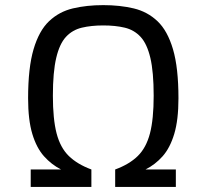

<svg xmlns="http://www.w3.org/2000/svg" viewBox="-20 -737 814 757"><path d="M101.1 0V-68.8H220.7Q183.1 -87.9 153.6 -120.8Q124 -153.8 107.4 -209Q90.8 -264.2 90.8 -349.6Q90.8 -469.7 112.3 -542.7Q133.8 -615.7 173.3 -653.3Q212.9 -690.9 267.3 -703.9Q321.8 -716.8 387.2 -716.8Q452.6 -716.8 507.1 -703.9Q561.5 -690.9 601.1 -653.3Q640.6 -615.7 662.1 -542.7Q683.6 -469.7 683.6 -349.6Q683.6 -264.2 667 -209Q650.4 -153.8 621.1 -120.8Q591.8 -87.9 553.7 -68.8H673.3V0H434.1V-68.8Q490.2 -89.4 523.4 -122.1Q556.6 -154.8 571.3 -211.2Q585.9 -267.6 585.9 -359.4Q585.9 -453.1 572.8 -508.8Q559.6 -564.5 534.2 -591.8Q508.8 -619.1 471.9 -627.9Q435.1 -636.7 387.2 -636.7Q339.8 -636.7 302.7 -627.9Q265.6 -619.1 240.2 -591.8Q214.8 -564.5 201.7 -508.8Q188.5 -453.1 188.5 -359.4Q188.5 -267.6 203.1 -211.2Q217.8 -154.8 251.2 -122.1Q284.7 -89.4 340.3 -68.8V0Z"/></svg>

Font: Monda
Style: Regular
Weight: 400
Designer: Vernon Adams
Foundry: Vernon Adams
Version: Version 2.100; ttfautohint (v1.8.3)